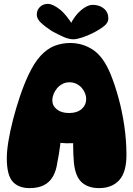

<svg xmlns="http://www.w3.org/2000/svg" viewBox="-20 -960 685 987"><path d="M132 7Q75 7 45 -26.5Q15 -60 15 -147Q15 -184 23.5 -235.5Q32 -287 47 -345Q62 -403 81.5 -461.5Q101 -520 124 -570Q155 -637 189 -673.5Q223 -710 261 -724.5Q299 -739 341 -739Q406 -739 459.5 -703Q513 -667 550 -575Q571 -523 589.5 -455.5Q608 -388 619 -313Q630 -238 630 -163Q630 -75 593 -34Q556 7 489 7Q433 7 400 -23Q367 -53 360 -123Q356 -168 356 -216Q356 -264 360 -309L423 -234Q398 -226 360 -224Q322 -222 281.5 -226Q241 -230 206 -241L294 -307Q295 -258 289 -211Q283 -164 275 -126Q269 -82 252 -52.5Q235 -23 205.5 -8Q176 7 132 7ZM335 -379Q376 -379 399.5 -399.5Q423 -420 423 -452Q423 -466 417 -481Q411 -496 400 -508.5Q389 -521 373 -529Q357 -537 337 -537Q317 -537 301 -528.5Q285 -520 273.5 -506.5Q262 -493 255.5 -476.5Q249 -460 249 -444Q249 -416 272.5 -397.5Q296 -379 335 -379ZM357 -758Q334 -758 305 -771Q276 -784 247 -800Q213 -822 191 -842.5Q169 -863 169 -885Q169 -908 185 -924Q201 -940 226 -940Q251 -940 287 -912Q323 -884 359 -822L341 -833Q364 -880 396.5 -907.5Q429 -935 457 -935Q491 -935 514 -916Q537 -897 537 -865Q537 -844 516.5 -827Q496 -810 461 -792Q432 -777 403 -767.5Q374 -758 357 -758Z"/></svg>

Font: DynaPuff
Style: Bold
Weight: 700
Designer: Toshi Omagari, Jennifer Daniel
Foundry: Google Fonts
Version: Version 2.000